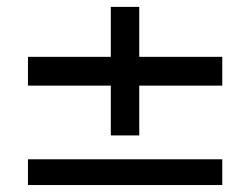

<svg xmlns="http://www.w3.org/2000/svg" viewBox="-20 -530 716 550"><path d="M297.4 -142.1H378.9V-284.7H616.7V-367.2H378.9V-510.3H297.4V-367.2H60.1V-284.7H297.4ZM60.1 0H616.7V-73.7H60.1Z"/></svg>

Font: Now ExtraBold
Style: Regular
Weight: 800
Designer: Alfredo Marco Pradil
Foundry: Alfredo Marco Pradil
Version: Version 1.200;hotconv 1.0.109;makeotfexe 2.5.65596